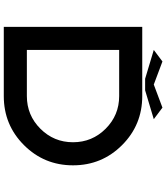

<svg xmlns="http://www.w3.org/2000/svg" viewBox="50 -950 899 1040"><g transform="rotate(90 500.0 -429.5)"><path d="M500 -750Q656.2 -750 765.6 -640.6Q875 -531.2 875 -375Q875 -218.8 765.6 -109.4Q656.2 0 500 0H125V-750ZM500 -125Q603.5 -125 676.8 -198.2Q750 -271.5 750 -375Q750 -478.5 676.8 -551.8Q603.5 -625 500 -625H250V-125ZM625 -812.5 468.8 -765.6H406.2L250 -812.5L312.5 -859.4L437.5 -812.5L562.5 -859.4Z"/></g></svg>

Font: Xanmono
Style: Regular
Weight: 400
Designer: GGBotNet
Foundry: GGBotNet
Version: 1.00